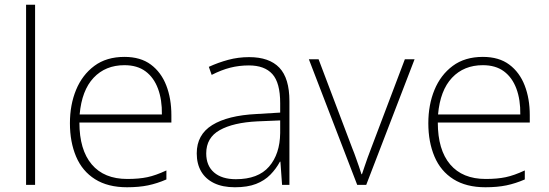

<svg xmlns="http://www.w3.org/2000/svg" viewBox="-20 -780 2314 810"><path d="M128 0H90V-760H128Z M505 -540Q573 -540 616.5 -507.5Q660 -475 681.5 -419.5Q703 -364 703 -294V-263H315Q315 -148 367 -86.5Q419 -25 517 -25Q566 -25 601.5 -32.5Q637 -40 682 -61V-23Q643 -6 604.5 2Q566 10 516 10Q435 10 381 -24Q327 -58 301 -119.5Q275 -181 275 -260Q275 -338 301 -401Q327 -464 378 -502Q429 -540 505 -540ZM505 -505Q425 -505 375 -452Q325 -399 316 -297H663Q664 -359 646.5 -406Q629 -453 594 -479Q559 -505 505 -505Z M1031 -539Q1116 -539 1158.5 -494.5Q1201 -450 1201 -353V0H1170L1163 -98H1161Q1145 -68 1120.5 -43Q1096 -18 1060 -4Q1024 10 971 10Q919 10 883 -7.5Q847 -25 828.5 -57Q810 -89 810 -133Q810 -212 875.5 -252.5Q941 -293 1062 -299L1162 -305V-345Q1162 -431 1129 -467.5Q1096 -504 1030 -504Q989 -504 951.5 -494.5Q914 -485 873 -464L861 -498Q900 -516 942.5 -527.5Q985 -539 1031 -539ZM1066 -268Q964 -263 907 -231Q850 -199 850 -133Q850 -81 883 -52.5Q916 -24 975 -24Q1069 -24 1115 -77Q1161 -130 1162 -219V-272Z M1487 0 1283 -530H1324L1466 -155Q1475 -133 1481.5 -114Q1488 -95 1494 -78.5Q1500 -62 1505 -45H1507Q1513 -62 1518.5 -79Q1524 -96 1531 -115Q1538 -134 1546 -155L1688 -530H1729L1525 0Z M2017 -540Q2085 -540 2128.5 -507.5Q2172 -475 2193.5 -419.5Q2215 -364 2215 -294V-263H1827Q1827 -148 1879 -86.5Q1931 -25 2029 -25Q2078 -25 2113.5 -32.5Q2149 -40 2194 -61V-23Q2155 -6 2116.5 2Q2078 10 2028 10Q1947 10 1893 -24Q1839 -58 1813 -119.5Q1787 -181 1787 -260Q1787 -338 1813 -401Q1839 -464 1890 -502Q1941 -540 2017 -540ZM2017 -505Q1937 -505 1887 -452Q1837 -399 1828 -297H2175Q2176 -359 2158.5 -406Q2141 -453 2106 -479Q2071 -505 2017 -505Z"/></svg>

Font: Noto Sans Khmer ExtraLight
Style: Regular
Weight: 250
Version: Version 2.003